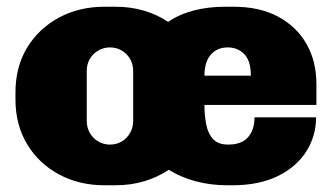

<svg xmlns="http://www.w3.org/2000/svg" viewBox="-20 -541 990 571"><path d="M291 10Q215 10 155 -22.5Q95 -55 60.5 -112.5Q26 -170 26 -245V-266Q26 -342 60.5 -399Q95 -456 155 -488.5Q215 -521 291 -521H323Q368 -521 407.5 -509.5Q447 -498 480 -476Q514 -499 557 -510Q600 -521 649 -521H674Q753 -521 808 -491Q863 -461 892 -409.5Q921 -358 921 -291V-229H588Q588 -197 593.5 -170Q599 -143 614 -127Q629 -111 659 -111Q686 -111 703 -121Q720 -131 728.5 -149.5Q737 -168 737 -192H920Q920 -136 890.5 -90Q861 -44 805.5 -17Q750 10 671 10H656Q606 10 561.5 -2Q517 -14 482 -36Q449 -14 409 -2Q369 10 323 10ZM307 -111Q327 -111 342.5 -120.5Q358 -130 367 -146Q376 -162 376 -181V-330Q376 -350 367 -365.5Q358 -381 342.5 -390.5Q327 -400 307 -400Q288 -400 272 -390.5Q256 -381 247 -365.5Q238 -350 238 -330V-181Q238 -162 247 -146Q256 -130 272 -120.5Q288 -111 307 -111ZM588 -316H726Q726 -360 706.5 -380Q687 -400 657 -400Q626 -400 607 -378.5Q588 -357 588 -316Z"/></svg>

Font: Chivo Medium Black
Style: Regular
Weight: 900
Version: Version 2.002